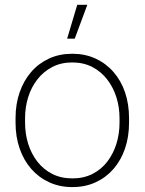

<svg xmlns="http://www.w3.org/2000/svg" viewBox="-20 -759 594 789"><path d="M43.9 -254.9V-273.4Q43.9 -331.5 60.8 -379.9Q77.6 -428.2 108.4 -463.6Q139.2 -499 181.9 -518.6Q224.6 -538.1 276.9 -538.1Q329.1 -538.1 372.1 -518.6Q415 -499 446 -463.6Q477.1 -428.2 493.7 -379.9Q510.3 -331.5 510.3 -273.4V-254.9Q510.3 -196.8 493.7 -148.4Q477.1 -100.1 446.3 -64.7Q415.5 -29.3 372.8 -9.8Q330.1 9.8 277.8 9.8Q225.1 9.8 182.4 -9.8Q139.6 -29.3 108.6 -64.7Q77.6 -100.1 60.8 -148.4Q43.9 -196.8 43.9 -254.9ZM83 -273.4V-254.9Q83 -209 95.9 -167.7Q108.9 -126.5 133.8 -94.5Q158.7 -62.5 194.8 -44.2Q231 -25.9 277.8 -25.9Q323.7 -25.9 359.9 -44.2Q396 -62.5 420.7 -94.5Q445.3 -126.5 458.3 -167.7Q471.2 -209 471.2 -254.9V-273.4Q471.2 -318.4 458.3 -359.4Q445.3 -400.4 420.4 -432.6Q395.5 -464.8 359.4 -483.6Q323.2 -502.4 276.9 -502.4Q230.5 -502.4 194.6 -483.6Q158.7 -464.8 133.5 -432.6Q108.4 -400.4 95.7 -359.4Q83 -318.4 83 -273.4ZM255.9 -600.1 297.4 -739.3H338.9L287.1 -600.1Z"/></svg>

Font: Roboto ExtraLight
Style: Regular
Weight: 250
Designer: Christian Robertson
Foundry: Google
Version: Version 3.009; 2024